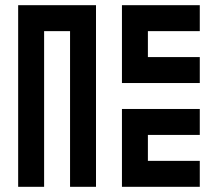

<svg xmlns="http://www.w3.org/2000/svg" viewBox="-20 -720 840 740"><path d="M50 -700V0H150V-600H250V0H350V-700ZM750 -700H450V-400H750V-500H550V-600H750ZM450 -300V0H750V-100H550V-200H750V-300Z"/></svg>

Font: Mourier
Style: Regular
Weight: 400
Designer: Eric Mourier
Foundry: Velvetyne Type Foundry
Version: Version 2.000;hotconv 1.0.109;makeotfexe 2.5.65596